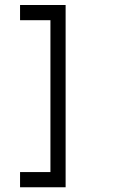

<svg xmlns="http://www.w3.org/2000/svg" viewBox="-20 -708 540 790"><path d="M187.5 0H62.5V62.5H250Q250 62.5 250 -687.5H62.5V-625H187.5Q187.5 -625 187.5 0Z"/></svg>

Font: Unifont
Style: Regular
Weight: 500
Version: Version 15.1.04